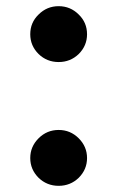

<svg xmlns="http://www.w3.org/2000/svg" viewBox="-20 -586 380 622"><path d="M105 -411Q78 -438 78 -475Q78 -513 105 -539Q132 -566 170 -566Q208 -566 235 -539Q262 -513 262 -475Q262 -438 235 -411Q208 -385 170 -385Q132 -385 105 -411ZM105 -10Q78 -37 78 -74Q78 -111 105 -138Q132 -165 170 -165Q208 -165 235 -138Q262 -111 262 -74Q262 -37 235 -10Q208 16 170 16Q132 16 105 -10Z"/></svg>

Font: Source Han Serif SC Heavy
Style: Regular
Weight: 900
Designer: Ryoko NISHIZUKA  (kana & ideographs); Frank Grießhammer (Latin, Greek & Cyrillic); Wenlong ZHANG  (bopomofo); Sandoll Co
Foundry: Adobe Systems Incorporated
Version: Version 1.001 October 20, 2017